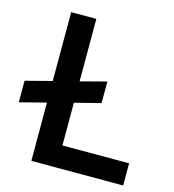

<svg xmlns="http://www.w3.org/2000/svg" viewBox="-174 -837 840 929"><g transform="rotate(15 245.5 -372.5)"><path d="M68 0V-292L-64 -258V-366L68 -400V-745H194V-432L324 -466V-358L194 -325V-111H528V0Z"/></g></svg>

Font: Plus Jakarta Display Medium
Style: Regular
Weight: 500
Designer: Gumpita Rahayu
Foundry: Tokotype Studio
Version: Version 1.000